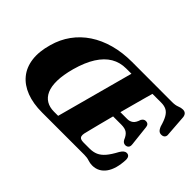

<svg xmlns="http://www.w3.org/2000/svg" viewBox="-126 -1028 1353 1353"><g transform="rotate(45 551.0 -351.0)"><path d="M785.5 0H364Q274.5 0 208 -25.5Q141.5 -51 101.8 -99.5Q62 -148 52.8 -217.8Q43.5 -287.5 69 -376Q90 -452 133.5 -512Q177 -572 240.2 -614Q303.5 -656 384.2 -678.2Q465 -700.5 560 -700.5L959.5 -700Q992 -700 1012.5 -708.5Q1033 -717 1051 -717Q1084.5 -717 1090 -681L1101.5 -523.5Q1104.5 -506 1097.2 -495.8Q1090 -485.5 1075.5 -483.5Q1058.5 -481 1046.5 -489.2Q1034.5 -497.5 1024.5 -522Q1011.5 -569 996.2 -595.2Q981 -621.5 959.8 -632.2Q938.5 -643 908.5 -643H821Q816.5 -627.5 807.2 -594.2Q798 -561 785.8 -515.8Q773.5 -470.5 759.8 -419.5Q746 -368.5 732.8 -318Q719.5 -267.5 708.2 -223.5Q697 -179.5 689.2 -148.2Q681.5 -117 678.5 -104.5Q675.5 -89 678.2 -78.2Q681 -67.5 691 -62.2Q701 -57 719.5 -57H780Q815.5 -57 842.5 -68.8Q869.5 -80.5 893.8 -108.8Q918 -137 944.5 -187Q965 -221 987 -221Q1018 -221 1018 -181.5Q1016 -135.5 1005.8 -99Q995.5 -62.5 977.2 -37.2Q959 -12 934 1.2Q909 14.5 877 14.5Q854.5 14.5 834 7.2Q813.5 0 785.5 0ZM303 -370.5Q281.5 -291.5 280.5 -233.5Q279.5 -175.5 296.2 -138Q313 -100.5 344.2 -82Q375.5 -63.5 418.5 -63.5H460.5L616 -638.5H564.5Q502.5 -638.5 453.2 -609.5Q404 -580.5 366.2 -521.2Q328.5 -462 303 -370.5ZM663.5 -392H821.5Q844.5 -392 862.8 -405Q881 -418 892.5 -455Q899 -465.5 906.2 -470.2Q913.5 -475 923 -475Q938 -475 945.8 -467.2Q953.5 -459.5 955 -445.5L972 -292Q974.5 -271.5 965.8 -261.8Q957 -252 941.5 -251.5Q930 -251.5 922 -257.5Q914 -263.5 909 -273Q895 -307.5 875.2 -321Q855.5 -334.5 819 -334.5H646.5Z"/></g></svg>

Font: Fraunces ExtraBold
Style: Italic
Weight: 800
Italic angle: -16°
Version: Version 1.000;[b76b70a41]